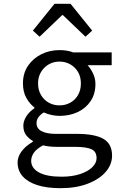

<svg xmlns="http://www.w3.org/2000/svg" viewBox="-20 -760 640 1004"><path d="M296 224Q225 224 175 208Q125 192 98.5 162Q72 132 72 89Q72 60 92.5 32Q113 4 152 -19V-23Q132 -34 117 -53Q102 -72 102 -103Q102 -126 117 -150.5Q132 -175 160 -194V-198Q135 -217 117.5 -248.5Q100 -280 100 -324Q100 -377 126.5 -416Q153 -455 196.5 -476.5Q240 -498 291 -498Q332 -498 363 -486H564V-419H438Q454 -402 466.5 -376Q479 -350 479 -321Q479 -269 454 -231.5Q429 -194 386.5 -174Q344 -154 291 -154Q272 -154 250.5 -158.5Q229 -163 209 -172Q191 -161 181 -147Q171 -133 171 -116Q171 -88 197.5 -74Q224 -60 272 -60H381Q475 -60 520.5 -34Q566 -8 566 54Q566 100 533 138.5Q500 177 439 200.5Q378 224 296 224ZM291 -209Q322 -209 347.5 -223Q373 -237 388 -263Q403 -289 403 -324Q403 -358 388 -383.5Q373 -409 347.5 -423.5Q322 -438 291 -438Q260 -438 235 -423.5Q210 -409 194.5 -383.5Q179 -358 179 -324Q179 -289 194.5 -263Q210 -237 235 -223Q260 -209 291 -209ZM302 164Q358 164 399.5 150Q441 136 463 114Q485 92 485 67Q485 32 457.5 20Q430 8 374 8H279Q258 8 239.5 6Q221 4 205 0Q170 19 156.5 39.5Q143 60 143 81Q143 119 183.5 141.5Q224 164 302 164ZM187 -568 152 -600 265 -740H349L462 -600L427 -568L309 -681H305Z"/></svg>

Font: Source Code Variable
Style: Regular
Weight: 400
Monospace: yes
Designer: Paul D. Hunt, Teo Tuominen
Foundry: Adobe Systems Incorporated
Version: Version 1.010;hotconv 1.0.106;makeotfexe 2.5.65593